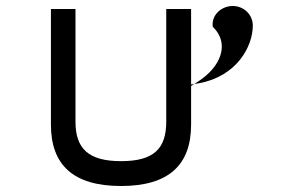

<svg xmlns="http://www.w3.org/2000/svg" viewBox="-20 -610 992 641"><path d="M535 -204C535 -113 493 -72 384 -72C275 -72 232 -114 232 -204V-580H150V-194C150 -60 224 11 384 11C544 11 618 -60 618 -194V-328L644 -332C770 -355 824 -454 824 -525C824 -561 794 -590 757 -590C721 -590 687 -562 690 -524V-522L691 -520C738 -474 725 -414 679 -368C668 -357 654 -346 640 -337L618 -323V-580H535Z"/></svg>

Font: Charger Monospace
Style: Regular
Weight: 400
Designer: Jasper
Foundry: Cannot Into Space Fonts
Version: Version 0.980